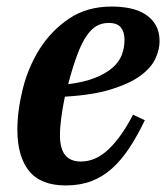

<svg xmlns="http://www.w3.org/2000/svg" viewBox="-20 -554 509 586"><path d="M181 12Q104 12 68.5 -32.5Q33 -77 33 -158Q33 -216 49.5 -282.5Q66 -349 101 -404.5Q136 -460 190.5 -497Q245 -534 321 -534Q351 -534 377.5 -528.5Q404 -523 424 -510Q444 -497 455.5 -477Q467 -457 467 -428Q467 -403 454.5 -375.5Q442 -348 410 -324Q378 -300 321.5 -282Q265 -264 178 -259Q171 -225 167 -195Q163 -165 163 -142Q163 -100 179 -80.5Q195 -61 227 -61Q272 -61 311.5 -98.5Q351 -136 386 -204L422 -187Q399 -139 374.5 -102Q350 -65 321.5 -39.5Q293 -14 258.5 -1Q224 12 181 12ZM188 -297Q236 -303 269 -316Q302 -329 322.5 -346.5Q343 -364 351.5 -386Q360 -408 360 -433Q360 -456 349 -470Q338 -484 312 -484Q291 -484 274.5 -474.5Q258 -465 243.5 -443.5Q229 -422 215.5 -386Q202 -350 188 -297Z"/></svg>

Font: IBM Plex Serif SmBld
Style: Italic
Weight: 600
Italic angle: -14°
Designer: Mike Abbink, Paul van der Laan, Pieter van Rosmalen
Foundry: Bold Monday
Version: Version 3.001